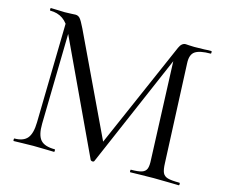

<svg xmlns="http://www.w3.org/2000/svg" viewBox="-91 -747 1017 869"><g transform="rotate(15 417.5 -312.5)"><path d="M129 -602 153 -600 143 -109Q142 -56 161 -34Q180 -12 228 -12Q230 -12 230 -6Q230 0 228 0Q200 0 185 -1L131 -2L79 -1Q65 0 39 0Q37 0 37 -6Q37 -12 39 -12Q81 -12 99.5 -34.5Q118 -57 119 -109ZM812 0Q781 0 763 -1L694 -2L630 -1Q614 0 585 0Q583 0 583 -6Q583 -12 585 -12Q619 -12 635.5 -17.5Q652 -23 657.5 -37Q663 -51 661 -81L642 -564L675 -610L415 -7Q413 -3 407 -3Q402 -3 398 -7L147 -542Q130 -579 105.5 -596Q81 -613 46 -613Q44 -613 44 -619Q44 -625 46 -625L83 -624Q93 -623 111 -623Q129 -623 141.5 -624Q154 -625 161 -625Q174 -625 182.5 -615.5Q191 -606 207 -573L435 -93L404 -41L648 -600Q659 -625 678 -625Q683 -625 692.5 -624Q702 -623 718 -623L765 -624Q776 -625 798 -625Q800 -625 800 -619Q800 -613 798 -613Q747 -613 725.5 -598.5Q704 -584 706 -544L726 -81Q727 -50 733.5 -36Q740 -22 757 -17Q774 -12 812 -12Q815 -12 815 -6Q815 0 812 0Z"/></g></svg>

Font: Cormorant
Style: Regular
Weight: 400
Designer: Christian Thalmann (Catharsis Fonts)
Foundry: Catharsis Fonts
Version: Version 4.000